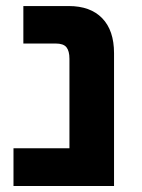

<svg xmlns="http://www.w3.org/2000/svg" viewBox="-20 -622 476 642"><path d="M25.1 0V-126.3H212.2V-425.3Q212.2 -451.5 202.2 -464Q192.1 -476.5 166 -476.5H58.1V-601.8H209.8Q282.4 -601.8 321.8 -561Q361.3 -520.2 361.3 -444.2V0Z"/></svg>

Font: Noto Sans Hebrew
Style: Regular
Weight: 400
Designer: Monotype Design Team
Foundry: Monotype Imaging Inc.
Version: Version 2.003;January 10, 2023;FontCreator 14.0.0.2877 64-bi